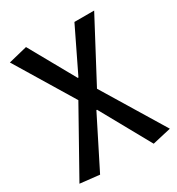

<svg xmlns="http://www.w3.org/2000/svg" viewBox="-184 -681 934 1011"><g transform="rotate(-30 283.5 -175.5)"><path d="M128 213 10 200 225 -184 12 -536 126 -564 281 -287H285L413 -551H533L340 -187L567 187L454 213L285 -91H281Z"/></g></svg>

Font: Source Han Sans SC Medium
Style: Regular
Weight: 500
Designer: Ryoko NISHIZUKA 西塚涼子 (kana, bopomofo & ideographs); Paul D. Hunt (Latin, Greek & Cyrillic); Sandoll Communications 산돌커뮤니
Foundry: Adobe
Version: Version 2.004;hotconv 1.0.118;makeotfexe 2.5.65603